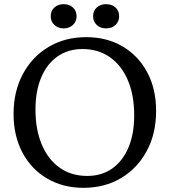

<svg xmlns="http://www.w3.org/2000/svg" viewBox="-20 -884 813 920"><path d="M380 16Q282 16 206 -28.5Q130 -73 87.5 -153Q45 -233 45 -338Q45 -446 89.5 -529Q134 -612 212.5 -659Q291 -706 393 -706Q492 -706 567.5 -661.5Q643 -617 685.5 -537.5Q728 -458 728 -352Q728 -244 683.5 -161Q639 -78 560.5 -31Q482 16 380 16ZM398 -41Q467 -41 517.5 -76.5Q568 -112 595.5 -177Q623 -242 623 -331Q623 -429 592.5 -500Q562 -571 506.5 -610Q451 -649 375 -649Q306 -649 255.5 -613.5Q205 -578 177.5 -513Q150 -448 150 -359Q150 -262 180.5 -190.5Q211 -119 266.5 -80Q322 -41 398 -41ZM285 -748Q258 -748 240.5 -764.5Q223 -781 223 -806Q223 -832 240.5 -848Q258 -864 285 -864Q312 -864 329.5 -848Q347 -832 347 -806Q347 -781 329.5 -764.5Q312 -748 285 -748ZM488 -748Q461 -748 443.5 -764.5Q426 -781 426 -806Q426 -832 443.5 -848Q461 -864 488 -864Q516 -864 533.5 -848Q551 -832 551 -806Q551 -781 533.5 -764.5Q516 -748 488 -748Z"/></svg>

Font: Platypi Light
Style: Regular
Weight: 300
Designer: David Sargent
Foundry: Bolt Cutter Type
Version: Version 1.200